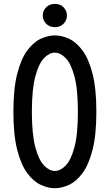

<svg xmlns="http://www.w3.org/2000/svg" viewBox="-20 -971 572 1000"><path d="M265.6 9.3Q230.5 9.3 192.6 -8.1Q154.8 -25.4 122.3 -68.8Q89.8 -112.3 69.8 -189.9Q49.8 -267.6 49.8 -388.7Q49.8 -509.8 69.8 -587.4Q89.8 -665 122.3 -708.5Q154.8 -752 192.6 -769.3Q230.5 -786.6 265.6 -786.6Q301.3 -786.6 339.1 -769.3Q377 -752 409.4 -708.5Q441.9 -665 461.9 -587.4Q481.9 -509.8 481.9 -388.7Q481.9 -267.6 461.9 -189.9Q441.9 -112.3 409.4 -68.8Q377 -25.4 339.1 -8.1Q301.3 9.3 265.6 9.3ZM265.6 -80.6Q293.9 -80.6 321.5 -108.2Q349.1 -135.7 367.4 -203.1Q385.7 -270.5 385.7 -388.7Q385.7 -507.3 367.4 -574.5Q349.1 -641.6 321.5 -669.2Q293.9 -696.8 265.6 -696.8Q237.8 -696.8 210.2 -669.2Q182.6 -641.6 164.3 -574.5Q146 -507.3 146 -388.7Q146 -270.5 164.3 -203.1Q182.6 -135.7 210.2 -108.2Q237.8 -80.6 265.6 -80.6ZM265.6 -829.6Q237.3 -829.6 220 -847.9Q202.6 -866.2 202.6 -890.1Q202.6 -914.6 220 -932.6Q237.3 -950.7 265.6 -950.7Q294.4 -950.7 311.5 -932.6Q328.6 -914.6 328.6 -890.1Q328.6 -866.2 311.5 -847.9Q294.4 -829.6 265.6 -829.6Z"/></svg>

Font: Voltaire
Style: Regular
Weight: 400
Designer: Yvonne Schüttler, Eben Sorkin, Emma Marichal
Foundry: Sorkin Type Co.
Version: Version 1.010; ttfautohint (v1.8.4.7-5d5b)